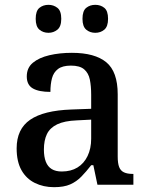

<svg xmlns="http://www.w3.org/2000/svg" viewBox="-20 -766 613 796"><path d="M204 10Q160 10 124.5 -7.5Q89 -25 69 -60.5Q49 -96 49 -151Q49 -231 105 -269.5Q161 -308 276 -312L358 -315V-373Q358 -409 352.5 -436Q347 -463 329 -478.5Q311 -494 274 -494Q239 -494 220.5 -480Q202 -466 195.5 -441.5Q189 -417 189 -385Q141 -385 116 -399.5Q91 -414 91 -449Q91 -485 116.5 -506Q142 -527 184.5 -537Q227 -547 278 -547Q373 -547 420.5 -508Q468 -469 468 -375V-117Q468 -89 474 -73.5Q480 -58 494 -51.5Q508 -45 530 -45H533V0H384L367 -81H358Q337 -54 317 -33.5Q297 -13 271 -1.5Q245 10 204 10ZM236 -55Q274 -55 301 -71.5Q328 -88 343 -119Q358 -150 358 -191V-270L299 -267Q247 -265 217 -250.5Q187 -236 174.5 -210Q162 -184 162 -146Q162 -116 170 -95.5Q178 -75 194.5 -65Q211 -55 236 -55ZM375 -630Q353 -630 337.5 -643Q322 -656 322 -688Q322 -721 337.5 -733.5Q353 -746 375 -746Q397 -746 412.5 -733.5Q428 -721 428 -688Q428 -656 412.5 -643Q397 -630 375 -630ZM181 -630Q159 -630 143.5 -643Q128 -656 128 -688Q128 -721 143.5 -733.5Q159 -746 181 -746Q202 -746 218 -733.5Q234 -721 234 -688Q234 -656 218 -643Q202 -630 181 -630Z"/></svg>

Font: Noto Serif Thai Medium
Style: Regular
Weight: 500
Version: Version 2.001